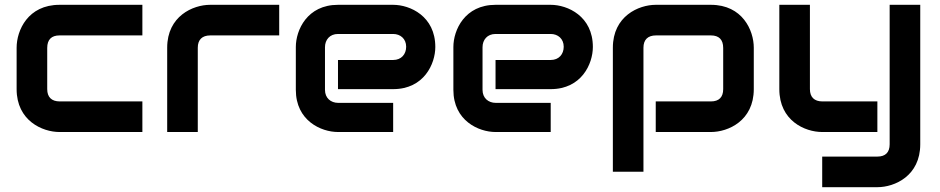

<svg xmlns="http://www.w3.org/2000/svg" viewBox="-20 -548 3902 797"><path d="M571 -127H228C194 -127 176 -145 176 -178V-349C176 -384 194 -401 227 -401H571V-528H227C96 -528 49 -422 49 -350V-178C49 -47 156 0 227 0H571Z M1139 -528H852C781 -528 674 -481 674 -350V0H801V-350C801 -383 819 -401 853 -401H1139Z M1787 -353C1787 -481 1682 -528 1612 -528H1383C1255 -528 1208 -423 1208 -353V-175C1208 -47 1313 0 1383 0H1612V-121H1384C1353 -121 1329 -141 1329 -175V-352C1329 -383 1349 -407 1383 -407H1612C1642 -407 1666 -387 1666 -354C1666 -323 1646 -299 1612 -299H1383V-178H1612C1740 -178 1787 -283 1787 -353Z M2441 -353C2441 -481 2336 -528 2266 -528H2037C1909 -528 1862 -423 1862 -353V-175C1862 -47 1967 0 2037 0H2266V-121H2038C2007 -121 1983 -141 1983 -175V-352C1983 -383 2003 -407 2037 -407H2266C2296 -407 2320 -387 2320 -354C2320 -323 2300 -299 2266 -299H2037V-178H2266C2394 -178 2441 -283 2441 -353Z M3109 -350C3109 -422 3062 -528 2931 -528H2702C2631 -528 2524 -481 2524 -350V165H2651V-350C2651 -383 2669 -401 2703 -401H2931C2964 -401 2982 -384 2982 -349V-178C2982 -145 2965 -127 2931 -127H2702V0H2931C3003 0 3109 -47 3109 -178Z M3800 -528H3673V51C3673 84 3656 102 3622 102H3393V229H3622C3694 229 3800 182 3800 51ZM3622 -127H3394C3360 -127 3342 -145 3342 -178V-528H3215V-178C3215 -47 3321 0 3393 0H3622Z"/></svg>

Font: Audiowide
Style: Regular
Weight: 400
Designer: Astigmatic (AOETI)
Foundry: Astigmatic (AOETI)
Version: Version 1.002